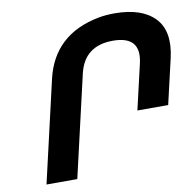

<svg xmlns="http://www.w3.org/2000/svg" viewBox="-83 -836 936 921"><g transform="rotate(-10 385.5 -376.0)"><path d="M533 -752Q666 -752 728.5 -686.5Q791 -621 762 -494L711 -274H561L612 -494Q642 -624 503 -624Q364 -624 334 -494L220 0H70L184 -494Q232 -702 454 -745Q490 -752 533 -752Z"/></g></svg>

Font: Miedinger
Style: Bold-Italic
Weight: 700
Italic angle: -13°
Version: Version 001.000